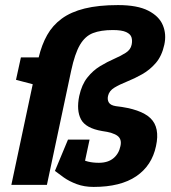

<svg xmlns="http://www.w3.org/2000/svg" viewBox="-20 -728 675 756"><path d="M405.3 -350Q402 -335 408.7 -324.2Q415.3 -313.3 436.3 -310L382.3 -212Q317.3 -223 298.8 -258.2Q280.3 -293.3 292 -350ZM196.3 -55 249.3 -139Q265.3 -124 293.8 -105.5Q322.3 -87 369.3 -87L348.7 8Q311.7 8 282.2 -3Q252.7 -14 231.5 -29Q210.3 -44 196.3 -55ZM120.3 -450H260.3L164.7 0H24.7ZM444.7 -708Q521 -708 563.8 -686Q606.7 -664 621.3 -628.5Q636 -593 627 -552Q617.3 -507.7 593.7 -480.2Q570 -452.7 539.8 -435.7Q509.7 -418.7 480.3 -407Q451 -395.3 430.3 -382.8Q409.7 -370.3 405.3 -350H292Q301.7 -394.7 324 -422.7Q346.3 -450.7 374.5 -467.7Q402.7 -484.7 429.5 -496.3Q456.3 -508 475.3 -520.2Q494.3 -532.3 498.3 -552Q501.7 -568 497.8 -580.8Q494 -593.7 476.8 -601.7Q459.7 -609.7 424 -609.7ZM120.3 -450 132.3 -502Q144.3 -552 165.7 -590Q187 -628 223 -654.5Q259 -681 313.3 -694.5Q367.7 -708 444.7 -708L424 -609.7Q377 -609.7 346 -597.7Q315 -585.7 294.8 -551.3Q274.7 -517 260.3 -450ZM348.7 8 369.3 -87Q405 -87 426.7 -105Q448.3 -123 454.3 -153Q460.3 -179.7 442.8 -193Q425.3 -206.3 382.3 -212L436.3 -310Q534.7 -299 572.5 -262.5Q610.3 -226 594.3 -153Q578.3 -76 516.5 -34Q454.7 8 348.7 8ZM119 -393.7 43 -413.7 62.3 -502H142.3ZM332.7 -178.3 306.3 -55H196.3L247.7 -178.3Z"/></svg>

Font: Epunda Slab Light
Style: Italic
Weight: 300
Italic angle: -12°
Designer: Simon Atzbach
Foundry: typofactur
Version: Version 1.102